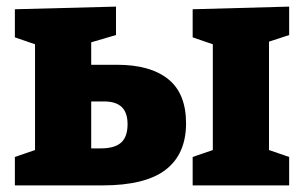

<svg xmlns="http://www.w3.org/2000/svg" viewBox="-20 -561 919 581"><path d="M334 -365Q435 -365 489 -321.5Q543 -278 543 -188Q543 -95 481.5 -47.5Q420 0 290 0H25V-86L86 -107V-427L25 -448V-533L331 -541V-455L256 -433V-365ZM855 -541V-455L794 -435V-107L855 -86V0H563V-86L624 -107V-427L563 -448V-533ZM285 -112Q327 -112 346.5 -129.5Q366 -147 366 -185Q366 -220 348.5 -237Q331 -254 295 -254H256V-112Z"/></svg>

Font: Bitter Pro ExtraBold
Style: Regular
Weight: 800
Designer: Sol Matas, and Bitter project Authors
Foundry: Sol Matas
Version: Version 1.010